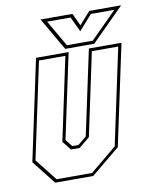

<svg xmlns="http://www.w3.org/2000/svg" viewBox="-80 -759 662 821"><g transform="rotate(-10 251.0 -349.0)"><path d="M93 0 12 -103 105 -540H246.5L168 -172L192 -141.5H219L256 -172L334.5 -540H476L383 -103L258 0ZM101.5 -13.5H255.5L370.5 -108.5L459.5 -526.5H345L268.5 -166.5L222 -128H184L153.5 -166.5L230 -526.5H115.5L26.5 -108.5ZM234.5 -556 152.5 -698H291L316 -644L364 -698H502.5L360.5 -556ZM244.5 -570H356.5L470.5 -684H368.5L311 -619L280.5 -684H178.5Z"/></g></svg>

Font: Tourney Condensed Thin
Style: Italic
Weight: 100
Width: 3
Italic angle: -12°
Designer: Tyler Finck
Foundry: Etcetera Type Co
Version: Version 1.010; ttfautohint (v1.8.3)